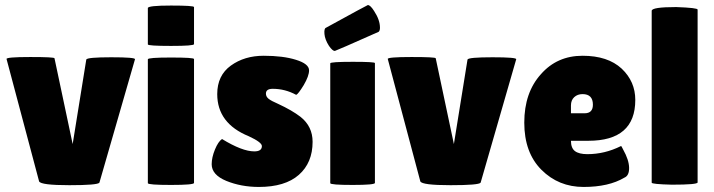

<svg xmlns="http://www.w3.org/2000/svg" viewBox="-20 -731 2830 761"><path d="M135 -12 6 -497Q3 -505 100 -505Q196 -505 196 -500L268 -160L322 -495Q325 -504 421 -504Q518 -504 515 -496L374 -7Q367 3 255 3Q142 3 135 -12Z M749 -497V-6Q749 2 658 2Q566 2 566 -5V-496Q566 -503 658 -503Q749 -503 749 -497ZM749 -703V-556Q749 -549 658 -549Q566 -549 566 -555V-699Q566 -709 658 -709Q749 -709 749 -703Z M819 -80Q819 -107 832 -138.5Q845 -170 860 -180Q940 -131 988 -131Q1018 -131 1018 -152Q1018 -167 966 -191Q841 -242 841 -358Q841 -432 895 -471Q949 -510 1025 -510Q1102 -510 1153 -494Q1205 -478 1205 -452Q1205 -430 1184 -394Q1162 -358 1154 -355Q1110 -379 1061 -379Q1034 -379 1034 -360Q1034 -348 1044.5 -339.5Q1055 -331 1083 -319Q1137 -294 1171 -268Q1219 -230 1219 -169Q1219 -86 1164.5 -38Q1110 10 1006 10Q936 10 877 -14Q819 -38 819 -80Z M1289 -5V-480Q1289 -486 1378 -486Q1466 -486 1466 -481V-6Q1466 2 1378 2Q1289 2 1289 -5ZM1284 -549Q1268 -574 1266 -596Q1264 -618 1272 -621Q1436 -711 1438 -711Q1448 -711 1463 -687Q1486 -652 1486 -621Q1486 -610 1481 -605Q1310 -529 1307 -529Q1298 -529 1284 -549Z M1646 -12 1517 -497Q1514 -505 1611 -505Q1707 -505 1707 -500L1779 -160L1833 -495Q1836 -504 1932 -504Q2029 -504 2026 -496L1885 -7Q1878 3 1766 3Q1653 3 1646 -12Z M2312 -173H2243Q2243 -144 2259 -132Q2275 -120 2308 -120Q2377 -120 2441 -152Q2442 -153 2444 -149.5Q2446 -146 2450 -138Q2473 -97 2473.5 -66Q2474 -35 2455 -27Q2393 10 2293 10Q2194 10 2126 -58Q2058 -126 2058 -245Q2058 -364 2124 -437Q2188 -510 2289 -510Q2389 -510 2444 -459Q2498 -408 2498 -335Q2498 -173 2312 -173ZM2243 -313V-282H2297Q2330 -282 2330 -316Q2330 -358 2289 -358Q2269 -358 2256 -346Q2243 -334 2243 -313Z M2745 -693V-8Q2745 1 2643 1Q2563 -1 2563 -7V-688Q2563 -703 2660 -703Q2745 -700 2745 -693Z"/></svg>

Font: FC Lilita One
Style: Regular
Weight: 400
Designer: Juan Montoreano
Foundry: Juan Montoreano
Version: Version 1.002